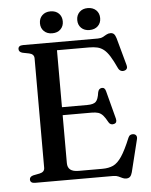

<svg xmlns="http://www.w3.org/2000/svg" viewBox="-59 -906 764 972"><g transform="rotate(-5 323.5 -420.0)"><path d="M206 -369.5H379Q410 -369.5 422.2 -381.2Q434.5 -393 439 -427.5Q441 -437.5 445.8 -442.8Q450.5 -448 458.5 -449Q474.5 -451 479.5 -431L517 -288Q519.5 -277 516.8 -270.8Q514 -264.5 505 -262Q497 -259.5 489.8 -262.2Q482.5 -265 478 -273Q465.5 -296.5 454.8 -308.5Q444 -320.5 430.8 -324.8Q417.5 -329 397 -329H206ZM56.5 -681.5Q56.5 -690.5 62.5 -695.2Q68.5 -700 81.5 -700H461Q477 -700 487.2 -705.5Q497.5 -711 506.5 -716.2Q515.5 -721.5 527 -721.5Q538.5 -721.5 545 -714.8Q551.5 -708 556 -693L594.5 -553Q597.5 -543 594 -536Q590.5 -529 581.5 -526.5Q571.5 -523.5 563 -527.5Q554.5 -531.5 549.5 -542Q532 -580 517.5 -603.2Q503 -626.5 488 -638.5Q473 -650.5 455 -654.8Q437 -659 412 -659H250V-85.5Q250 -63 263.8 -52Q277.5 -41 306.5 -41H427Q459 -41 481.8 -51.5Q504.5 -62 525.5 -93.2Q546.5 -124.5 572 -186.5Q576 -196 582.8 -199.5Q589.5 -203 598 -202Q608.5 -200.5 612.8 -193.2Q617 -186 614 -174.5L573.5 -10.5Q569.5 4.5 562.5 11.5Q555.5 18.5 542.5 18.5Q532.5 18.5 523.5 14Q514.5 9.5 504 4.8Q493.5 0 478.5 0H81.5Q68.5 0 62.5 -5Q56.5 -10 56.5 -18.5Q56.5 -33.5 75.5 -38.5L108.5 -45Q120.5 -47.5 127 -54.2Q133.5 -61 133.5 -72V-628Q133.5 -639 127 -645.8Q120.5 -652.5 108.5 -655L75.5 -661.5Q56.5 -666.5 56.5 -681.5ZM234 -746.5Q208 -746.5 192 -762Q176 -777.5 176 -802Q176 -827 192 -842.5Q208 -858 234 -858Q260.5 -858 276.2 -842.5Q292 -827 292 -802Q292 -777.5 276.2 -762Q260.5 -746.5 234 -746.5ZM423 -746.5Q397 -746.5 381.2 -762Q365.5 -777.5 365.5 -802Q365.5 -826.5 381.2 -842.2Q397 -858 423 -858Q450 -858 466 -842.5Q482 -827 482 -802Q482 -777.5 466 -762Q450 -746.5 423 -746.5Z"/></g></svg>

Font: Fraunces 10pt
Style: Regular
Weight: 400
Version: Version 1.000;[b76b70a41]